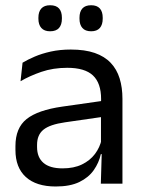

<svg xmlns="http://www.w3.org/2000/svg" viewBox="-20 -684 534 715"><path d="M355.5 0 359 -118.5 356 -131V-286.5L356.5 -315Q356.5 -374.5 326.2 -403Q296 -431.5 230.5 -431.5Q178 -431.5 134.2 -416.5Q90.5 -401.5 56.5 -381.5L64 -450.5Q83 -462 109.2 -473.2Q135.5 -484.5 169.2 -492Q203 -499.5 243.5 -499.5Q296 -499.5 332.8 -486.8Q369.5 -474 392.2 -450Q415 -426 425.5 -392Q436 -358 436 -316V0ZM187.5 10.5Q115 10.5 76.2 -24.8Q37.5 -60 37.5 -125.5V-140Q37.5 -207.5 79.2 -240.8Q121 -274 212 -287L366.5 -309L371 -250L222 -228.5Q166 -220.5 142 -201.2Q118 -182 118 -144.5V-136.5Q118 -98 141.8 -77.5Q165.5 -57 213 -57Q255 -57 285 -71.5Q315 -86 333.5 -110.5Q352 -135 358.5 -165L371 -110H355.5Q348.5 -78 329.2 -50.5Q310 -23 275.5 -6.2Q241 10.5 187.5 10.5ZM166.5 -567.5Q145 -567.5 134 -579.8Q123 -592 123 -614.5V-618Q123 -640.5 134 -652.5Q145 -664.5 166.5 -664.5Q189 -664.5 199.8 -652.5Q210.5 -640.5 210.5 -618V-614.5Q210.5 -592 199.8 -579.8Q189 -567.5 166.5 -567.5ZM319.5 -567.5Q297.5 -567.5 286.8 -579.8Q276 -592 276 -614.5V-618Q276 -640.5 286.8 -652.5Q297.5 -664.5 319.5 -664.5Q341 -664.5 351.8 -652.5Q362.5 -640.5 362.5 -618V-614.5Q362.5 -592 351.8 -579.8Q341 -567.5 319.5 -567.5Z"/></svg>

Font: Anek Gurmukhi
Style: Regular
Weight: 400
Designer: Sarang Kulkarni (Gurmukhi), Yesha Goshar (Latin)
Foundry: Ek Type
Version: Version 1.003